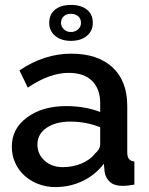

<svg xmlns="http://www.w3.org/2000/svg" viewBox="-20 -750 604 780"><path d="M268 -584Q308 -584 332.5 -604Q357 -624 357 -657Q357 -692 333 -711Q309 -730 268 -730Q228 -730 204 -711Q180 -692 180 -657Q180 -624 204.5 -604Q229 -584 268 -584ZM309 -657Q309 -641 297 -630.5Q285 -620 268 -620Q251 -620 239.5 -631Q228 -642 228 -657Q228 -674 239 -684Q250 -694 268 -694Q286 -694 297.5 -684Q309 -674 309 -657ZM402 -85 405 -52Q409 -26 427 -10.5Q445 5 476 5Q500 5 526 0V-94Q497 -96 497 -130V-319Q497 -421 437 -476.5Q377 -532 269 -532Q160 -532 59 -464L93 -394Q181 -454 259 -454Q321 -454 354 -421.5Q387 -389 387 -331V-295Q325 -319 249 -319Q152 -319 90 -273Q28 -228 28 -154Q28 -119 41.5 -89Q55 -59 79 -37Q103 -15 135.5 -2.5Q168 10 205 10Q264 10 315.5 -14.5Q367 -39 402 -85ZM132 -163Q132 -205 169 -230.5Q206 -256 266 -256Q330 -256 387 -233V-164Q387 -144 366 -126Q346 -100 310.5 -85.5Q275 -71 235 -71Q190 -71 161 -97.5Q132 -124 132 -163Z"/></svg>

Font: RT Raleway SemiBold
Style: Regular
Weight: 400
Designer: Matt McInerney, Pablo Impallari, Rodrigo Fuenzalida — Edited by Milan Moffatt in April 2016
Foundry: Matt McInerney, Pablo Impallari, Rodrigo Fuenzalida — Edited by Milan Moffatt in April 2016
Version: Version 3.001